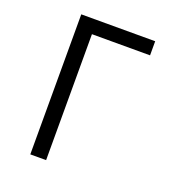

<svg xmlns="http://www.w3.org/2000/svg" viewBox="-133 -841 866 947"><g transform="rotate(20 300.0 -367.5)"><path d="M132 0V-735H520V-661H215V0Z"/></g></svg>

Font: Zed Sans Extended
Style: Regular
Weight: 400
Width: 7
Designer: Belleve Invis
Foundry: Belleve Invis
Version: Version 1.0.0; ttfautohint (v1.8.4)